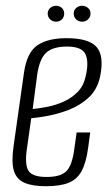

<svg xmlns="http://www.w3.org/2000/svg" viewBox="-20 -634 383 664"><path d="M138 10Q92 10 64.5 -2Q37 -14 28 -43.5Q19 -73 27 -129L63 -383Q73 -453 109.5 -477.5Q146 -502 210 -502Q287 -502 314 -471.5Q341 -441 326 -368Q316 -324 287 -297Q258 -270 220 -255Q182 -240 146 -233.5Q110 -227 88 -225L73 -119Q65 -65 78.5 -43.5Q92 -22 141 -22Q191 -22 210.5 -43Q230 -64 237 -119L245 -176H292L285 -124Q278 -71 262 -42Q246 -13 216.5 -1.5Q187 10 138 10ZM93 -257Q115 -259 143.5 -264.5Q172 -270 200 -282.5Q228 -295 248.5 -316Q269 -337 276 -369Q288 -418 276 -445.5Q264 -473 212 -473Q163 -473 140 -452Q117 -431 109 -378ZM174 -559Q162 -559 153.5 -567Q145 -575 145 -587Q145 -599 153.5 -606.5Q162 -614 174 -614Q186 -614 194 -606.5Q202 -599 202 -587Q202 -575 194 -567Q186 -559 174 -559ZM264 -559Q252 -559 243.5 -567Q235 -575 235 -587Q235 -599 243.5 -606.5Q252 -614 264 -614Q276 -614 284.5 -606.5Q293 -599 293 -587Q293 -575 284.5 -567Q276 -559 264 -559Z"/></svg>

Font: Alumni Sans Thin Light
Style: Italic
Weight: 300
Italic angle: -8°
Version: Version 1.016